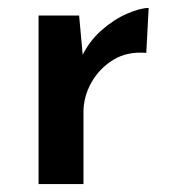

<svg xmlns="http://www.w3.org/2000/svg" viewBox="-20 -463 431 483"><path d="M179 -424 190 -304 186 -321Q204 -359 235 -386.5Q266 -414 299.5 -428.5Q333 -443 354 -443L348 -330Q300 -334 265 -312.5Q230 -291 210 -255.5Q190 -220 190 -181V0H77V-424Z"/></svg>

Font: Reem Kufi Fun Medium
Style: Regular
Weight: 500
Designer: Khaled Hosny
Version: Version 1.005